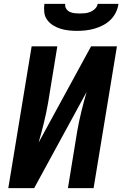

<svg xmlns="http://www.w3.org/2000/svg" viewBox="-20 -975 640 995"><path d="M23 0 144 -735H277L229 -441Q220 -390 207.5 -338.5Q195 -287 180 -236L452 -735H586L465 0H332L380 -294Q389 -345 401.5 -396.5Q414 -448 429 -499L157 0ZM379 -815Q357 -815 335 -817.5Q313 -820 292.5 -826.5Q272 -833 254.5 -844Q237 -855 224.5 -872Q212 -889 209.5 -911Q207 -933 210 -955H318Q316 -941 323 -930Q330 -919 341.5 -913.5Q353 -908 366.5 -906.5Q380 -905 394 -905Q408 -905 421.5 -906.5Q435 -908 448.5 -913.5Q462 -919 473 -930Q484 -941 486 -955H594Q591 -933 580.5 -911Q570 -889 552.5 -872Q535 -855 513.5 -844Q492 -833 469.5 -826.5Q447 -820 424 -817.5Q401 -815 379 -815Z"/></svg>

Font: Iosevka Extrabold Extended
Style: Italic
Weight: 800
Width: 7
Italic angle: -9°
Monospace: yes
Designer: Belleve Invis
Foundry: Belleve Invis
Version: Version 32.5.0; ttfautohint (v1.8.4)